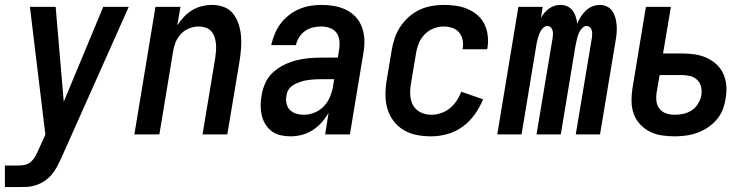

<svg xmlns="http://www.w3.org/2000/svg" viewBox="-44 -548 3064 783"><path d="M-24 215V127H32Q45 127 58.5 124Q72 121 82.5 111.5Q93 102 100 89.5Q107 77 112 65L141 1L78 -520H183L216 -133L377 -520H481L204 101Q196 118 187 134.5Q178 151 165.5 165.5Q153 180 137 190.5Q121 201 103 207Q85 213 67 214Q49 215 32 215Z M504 0 590 -520H692L679 -445Q691 -463 706.5 -479.5Q722 -496 740.5 -507Q759 -518 780 -523Q801 -528 821 -528Q847 -528 870 -519Q893 -510 907.5 -491Q922 -472 929.5 -448.5Q937 -425 939 -400.5Q941 -376 939 -350Q937 -324 933 -299L883 0H782L834 -313Q836 -327 837 -342Q838 -357 836.5 -371Q835 -385 830.5 -398Q826 -411 817 -421Q808 -431 794.5 -435.5Q781 -440 766 -440Q747 -440 728 -432.5Q709 -425 694.5 -410Q680 -395 672.5 -376.5Q665 -358 662 -339L606 0Z M1141 8Q1120 8 1100 3.5Q1080 -1 1064.5 -12.5Q1049 -24 1038.5 -41Q1028 -58 1023.5 -77.5Q1019 -97 1019 -118Q1019 -139 1023 -160Q1027 -185 1038 -209.5Q1049 -234 1069 -252.5Q1089 -271 1113.5 -283Q1138 -295 1163 -301.5Q1188 -308 1213.5 -310.5Q1239 -313 1265 -313H1334L1339 -347Q1342 -365 1340 -383Q1338 -401 1328 -414.5Q1318 -428 1301 -434Q1284 -440 1266 -440Q1249 -440 1232 -436Q1215 -432 1200 -421.5Q1185 -411 1175.5 -395.5Q1166 -380 1163 -364H1062Q1067 -386 1076 -408.5Q1085 -431 1099.5 -450.5Q1114 -470 1133.5 -485.5Q1153 -501 1175 -510.5Q1197 -520 1220 -524Q1243 -528 1266 -528Q1293 -528 1319 -523.5Q1345 -519 1367.5 -508Q1390 -497 1407 -478.5Q1424 -460 1432.5 -436Q1441 -412 1442 -385.5Q1443 -359 1438 -332L1383 0H1282L1296 -88Q1284 -67 1267.5 -48.5Q1251 -30 1230.5 -17Q1210 -4 1187 2Q1164 8 1141 8ZM1195 -80Q1218 -80 1240.5 -89.5Q1263 -99 1279 -117Q1295 -135 1303.5 -157.5Q1312 -180 1315 -202L1319 -225H1265Q1254 -225 1244 -224.5Q1234 -224 1223.5 -223Q1213 -222 1202.5 -220Q1192 -218 1182 -214.5Q1172 -211 1162 -206.5Q1152 -202 1143.5 -195Q1135 -188 1130 -178Q1125 -168 1124 -157Q1121 -141 1124.5 -125.5Q1128 -110 1138.5 -99.5Q1149 -89 1164 -84.5Q1179 -80 1195 -80Z M1715 8Q1684 8 1655.5 2.5Q1627 -3 1602.5 -17.5Q1578 -32 1561 -54.5Q1544 -77 1536 -104Q1528 -131 1528 -161Q1528 -191 1533 -221L1553 -341Q1557 -366 1565 -390.5Q1573 -415 1587.5 -437.5Q1602 -460 1622 -478Q1642 -496 1666 -507.5Q1690 -519 1715.5 -523.5Q1741 -528 1765 -528Q1791 -528 1815.5 -524.5Q1840 -521 1862.5 -511.5Q1885 -502 1903 -486.5Q1921 -471 1931.5 -449.5Q1942 -428 1945 -403Q1948 -378 1944 -353Q1943 -351 1943 -349.5Q1943 -348 1943 -347H1842Q1842 -348 1842.5 -348.5Q1843 -349 1843 -350Q1846 -368 1842.5 -385.5Q1839 -403 1828 -416Q1817 -429 1800 -434.5Q1783 -440 1765 -440Q1744 -440 1723 -431.5Q1702 -423 1686.5 -406.5Q1671 -390 1663 -369Q1655 -348 1652 -327L1632 -207Q1628 -184 1629 -161Q1630 -138 1640.5 -119Q1651 -100 1671 -90Q1691 -80 1715 -80Q1734 -80 1754 -86.5Q1774 -93 1790.5 -106.5Q1807 -120 1818.5 -137.5Q1830 -155 1837 -174L1926 -143Q1913 -111 1892.5 -82Q1872 -53 1843.5 -32Q1815 -11 1781 -1.5Q1747 8 1715 8Z M1984 0 2070 -520H2169L2162 -475Q2168 -486 2176.5 -496Q2185 -506 2195.5 -513.5Q2206 -521 2218 -524.5Q2230 -528 2242 -528Q2257 -528 2270 -522Q2283 -516 2291.5 -504.5Q2300 -493 2304 -479.5Q2308 -466 2310 -451Q2316 -466 2324.5 -479.5Q2333 -493 2345 -504.5Q2357 -516 2372 -522Q2387 -528 2402 -528Q2418 -528 2432 -521Q2446 -514 2454 -501.5Q2462 -489 2466 -474Q2470 -459 2471 -443Q2472 -427 2470.5 -411Q2469 -395 2466 -379L2403 0H2304L2370 -395Q2371 -403 2371 -410.5Q2371 -418 2369 -425Q2367 -432 2361.5 -437Q2356 -442 2348 -442Q2340 -442 2333.5 -436.5Q2327 -431 2322.5 -424Q2318 -417 2315 -409Q2312 -401 2310 -393.5Q2308 -386 2306.5 -378Q2305 -370 2303 -362L2243 0H2144L2210 -395Q2211 -403 2211 -410.5Q2211 -418 2209 -425Q2207 -432 2201.5 -437Q2196 -442 2188 -442Q2180 -442 2173.5 -436.5Q2167 -431 2162.5 -424Q2158 -417 2155 -409Q2152 -401 2150 -393.5Q2148 -386 2146 -378Q2144 -370 2143 -362L2083 0Z M2707 8Q2680 8 2654 4Q2628 0 2605.5 -11.5Q2583 -23 2566 -41.5Q2549 -60 2540.5 -83.5Q2532 -107 2531.5 -133.5Q2531 -160 2535 -186L2590 -520H2692L2660 -330H2735Q2762 -330 2787.5 -326.5Q2813 -323 2836 -313Q2859 -303 2877.5 -286Q2896 -269 2906 -246.5Q2916 -224 2918 -198Q2920 -172 2915 -146Q2912 -123 2903 -100.5Q2894 -78 2878 -59.5Q2862 -41 2841.5 -27.5Q2821 -14 2798.5 -6Q2776 2 2752.5 5Q2729 8 2707 8ZM2708 -80Q2726 -80 2744 -84Q2762 -88 2777.5 -98.5Q2793 -109 2803 -125.5Q2813 -142 2816 -159Q2819 -177 2815 -194Q2811 -211 2799 -222.5Q2787 -234 2770 -238Q2753 -242 2735 -242H2646L2634 -172Q2631 -154 2633 -136Q2635 -118 2645.5 -104.5Q2656 -91 2673 -85.5Q2690 -80 2708 -80Z"/></svg>

Font: Iosevka SS04 Semibold
Style: Italic
Weight: 600
Italic angle: -9°
Monospace: yes
Designer: Belleve Invis
Foundry: Belleve Invis
Version: Version 19.0.0; ttfautohint (v1.8.4)